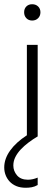

<svg xmlns="http://www.w3.org/2000/svg" viewBox="-63 -645 262 907"><path d="M59 242Q33 242 14 234Q-5 226 -17.5 212.5Q-30 199 -36.5 182Q-43 165 -43 146Q-43 105 -15 66Q13 27 64 -6V-433H115V0H114Q92 13 71.5 28.5Q51 44 35 61Q19 78 9.5 97Q0 116 0 137Q0 163 17.5 183.5Q35 204 69 204Q80 204 91.5 201.5Q103 199 115 194V229Q101 237 87 239.5Q73 242 59 242ZM89 -548Q72 -548 61.5 -559Q51 -570 51 -587Q51 -604 61.5 -614.5Q72 -625 89 -625Q106 -625 117 -614.5Q128 -604 128 -587Q128 -570 117 -559Q106 -548 89 -548Z"/></svg>

Font: Tilda Sans Light
Style: Regular
Weight: 300
Designer: ParaType Ltd
Foundry: ParaType Ltd
Version: Version 1.009